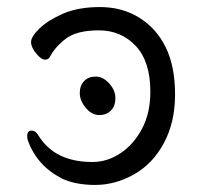

<svg xmlns="http://www.w3.org/2000/svg" viewBox="-20 -506 570 544"><path d="M307 -228Q307 -206 294.5 -193Q282 -180 261 -180Q240 -180 223 -200.5Q206 -221 206 -242Q206 -263 218 -276Q230 -289 251 -289Q272 -289 289.5 -269.5Q307 -250 307 -228ZM156 0Q85 -36 59 -108Q57 -114 57 -120Q57 -136 69 -136Q81 -136 89 -122Q135 -47 242 -47Q284 -47 321.5 -72Q359 -97 382.5 -141.5Q406 -186 406 -246Q406 -332 364.5 -376Q323 -420 260 -420Q197 -420 166 -396Q135 -372 121 -344Q117 -337 107 -337Q97 -337 82.5 -354.5Q68 -372 68 -387Q68 -402 91.5 -425Q115 -448 158 -467Q201 -486 263.5 -486Q326 -486 374.5 -456Q423 -426 449.5 -372Q476 -318 476 -238.5Q476 -159 444 -100Q412 -41 359 -11.5Q306 18 250 18Q194 18 156 0Z"/></svg>

Font: LXGW WenKai
Style: Regular
Weight: 400
Designer: LXGW / Fontworks Inc.
Foundry: LXGW / Fontworks Inc.
Version: Version 1.520; June 14, 2025